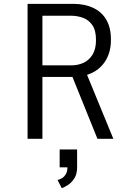

<svg xmlns="http://www.w3.org/2000/svg" viewBox="-20 -720 690 996"><path d="M123 0V-700H363Q388.5 -700 415.5 -694.8Q442.5 -689.5 467.5 -677.2Q492.5 -665 512.2 -644Q532 -623 543.8 -591Q555.5 -559 555.5 -514.5Q555.5 -470 543.2 -437.5Q531 -405 511 -382.5Q491 -360 466 -346.5Q441 -333 414.8 -327Q388.5 -321 365.5 -321H200V0ZM485.5 0 346.5 -344 423 -352.5 568 0ZM200 -381H351.5Q384 -381 412.8 -394Q441.5 -407 459.8 -436Q478 -465 478 -512.5Q478 -562.5 459 -589.8Q440 -617 410 -627.8Q380 -638.5 348 -638.5H200ZM300.5 256 278.5 214Q288.5 211.5 300.5 204.8Q312.5 198 321.2 183.8Q330 169.5 330 145.5L380 148Q380 182.5 365.8 205Q351.5 227.5 332.8 239.5Q314 251.5 300.5 256ZM289.5 148V55.5H380V148Z"/></svg>

Font: Trispace Thin Light
Style: Regular
Weight: 300
Version: Version 1.210